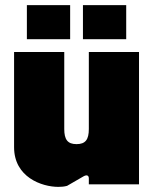

<svg xmlns="http://www.w3.org/2000/svg" viewBox="-20 -720 603 750"><path d="M208 10C220 10 231 9 242 6L306 -31C320 -39 327 -34 327 -23V0H523V-517H327V-216C327 -175 314 -157 279 -157C244 -157 231 -175 231 -216V-517H35V-145C35 -28 143 10 208 10ZM304 -567H473V-700H304ZM85 -567H254V-700H85Z"/></svg>

Font: Finlandica Black
Style: Regular
Weight: 900
Designer: Niklas Ekholm, Juho Hiilivirta, Jaakko Suomalainen
Foundry: Helsinki Type Studio
Version: Version 2.000;Glyphs 3.2 (3202)